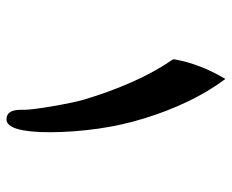

<svg xmlns="http://www.w3.org/2000/svg" viewBox="-80 -636 698 577"><g transform="rotate(90 268.5 -348.0)"><path d="M158.7 -522.5Q171.9 -600.1 217.8 -676.8Q256.3 -625.5 286.1 -562.7Q315.9 -500 336.4 -432.6Q356.9 -366.7 367.2 -294.4Q377.4 -222.2 377.9 -151.4Q377.9 -19 338.9 -19Q310.5 -19 310.5 -62V-71.8Q310.5 -82.5 307.6 -105.7Q304.7 -128.9 300 -156Q295.4 -183.1 290 -209.2Q284.7 -235.4 279.8 -252Q257.3 -327.6 227.1 -396Q196.8 -464.4 159.2 -519Z"/></g></svg>

Font: XB Niloofar
Style: Bold
Weight: 700
Designer: Behnam
Foundry: Irmug
Version: Version 7.201 2008